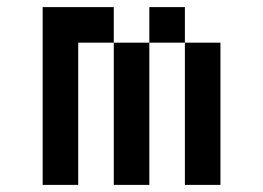

<svg xmlns="http://www.w3.org/2000/svg" viewBox="-20 -520 740 540"><path d="M300 -500H100V0H200V-400H300ZM300 0H400V-400H300ZM400 -400H500V-500H400ZM500 0H600V-400H500Z"/></svg>

Font: FT88
Style: Regular
Weight: 400
Designer: Ange Degheest & Mandy Elbé
Foundry: Velvetyne Type Foundry
Version: Version 1.000;FEAKit 1.0